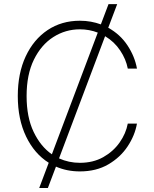

<svg xmlns="http://www.w3.org/2000/svg" viewBox="-20 -840 764 952"><path d="M174.4 92.3 221.6 -33Q150.6 -77.4 109.4 -163Q68.2 -248.6 68.2 -363.6Q68.2 -476.6 107.4 -560.5Q146.7 -644.5 216.1 -690.9Q285.5 -737.2 376.1 -737.2Q404.8 -737.2 430.9 -732.4Q457 -727.6 480.1 -719.1L518.1 -819.6H561.1L516.7 -702.4Q576.3 -669.4 612.4 -614.5Q648.4 -559.7 659.1 -500H613.6Q604.8 -546.5 575.8 -589.8Q546.9 -633.2 501.1 -660.5L272.7 -54.7Q321 -32.7 376.1 -32.7Q441.8 -32.7 491.7 -60.7Q541.5 -88.8 573 -133.3Q604.4 -177.9 613.6 -227.3H659.1Q648.8 -168.3 612.7 -114Q576.7 -59.7 517 -24.9Q457.4 9.9 376.1 9.9Q312.1 9.9 257.5 -13.8L217.3 92.3ZM237.2 -74.9 464.8 -678.3Q422.9 -694.6 376.1 -694.6Q304.3 -694.6 244.3 -656.2Q184.3 -617.9 148.1 -544.2Q111.9 -470.5 111.9 -363.6Q111.9 -258.9 146.7 -186.1Q181.5 -113.3 237.2 -74.9Z"/></svg>

Font: Inter UI Extra Light
Style: Regular
Weight: 200
Designer: Rasmus Andersson
Foundry: rsms
Version: 3.2;8d6f07862